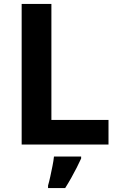

<svg xmlns="http://www.w3.org/2000/svg" viewBox="-20 -734 605 975"><path d="M90 0V-714H241V-125H531V0ZM392 71Q382 93 369.5 117.5Q357 142 342.5 168Q328 194 311 221H224V208Q230 188 235.5 162Q241 136 246.5 109Q252 82 254 61H392Z"/></svg>

Font: Noto Sans Myanmar
Style: Regular
Weight: 400
Designer: Monotype Design Team
Foundry: Monotype Imaging Inc.
Version: Version 2.107